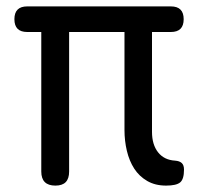

<svg xmlns="http://www.w3.org/2000/svg" viewBox="-20 -570 640 600"><path d="M499 10Q465 10 440 -4.5Q415 -19 399.5 -43Q384 -67 376.5 -98.5Q369 -130 369 -164V-470H196V-34Q196 -12 185.5 -1Q175 10 153 10Q131 10 120 -1Q109 -12 109 -34V-470H65Q45 -470 35 -480Q25 -490 25 -510Q25 -530 35 -540Q45 -550 65 -550H514Q534 -550 544 -540Q554 -530 554 -510Q554 -490 544 -480Q534 -470 514 -470H455V-158Q455 -118 474 -94Q493 -70 527 -68Q541 -67 548 -60.5Q555 -54 555 -40Q555 -10 543 0Q531 10 499 10Z"/></svg>

Font: Maple Mono NF CN
Style: Regular
Weight: 400
Monospace: yes
Designer: subframe7536
Version: Version 7.000